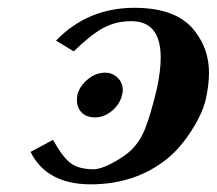

<svg xmlns="http://www.w3.org/2000/svg" viewBox="-20 -465 561 497"><path d="M226.1 -161.1Q204.1 -161.1 191.7 -173.6Q179.2 -186 179.2 -206.1Q179.2 -213.9 180.2 -219.2Q186 -242.2 207 -259.5Q228 -276.9 252 -276.9Q271 -276.9 284.4 -263.9Q297.9 -251 297.9 -231Q297.9 -227.1 295.9 -219.2Q291 -196.3 270.5 -178.7Q250 -161.1 226.1 -161.1ZM386.2 -235.8Q396 -281.7 396 -315.9Q396 -410.2 319.8 -410.2Q279.8 -410.2 247.3 -392.6Q214.8 -375 170.9 -332L125 -359.9Q207 -444.8 328.1 -444.8Q439 -444.8 484.9 -383.8Q521 -336.9 521 -276.9Q521 -244.6 512.2 -206.1Q503.4 -169.9 475.1 -126Q446.8 -82 414.1 -55.2Q332 11.7 215.8 12.2Q100.6 12.2 59.1 -71.8L117.2 -103Q142.1 -58.1 163.1 -42.5Q184.1 -26.9 222.2 -26.9Q239.3 -26.9 266.1 -40.5Q293 -54.2 312 -69.8Q339.8 -92.8 355 -130.4Q370.1 -168 386.2 -235.8Z"/></svg>

Font: Linux Libertine
Style: Semibold Italic
Weight: 600
Italic angle: -11.5°
Designer: Philipp H. Poll
Foundry: Philipp H. Poll
Version: Version 5.1.2 ; ttfautohint (v0.9)